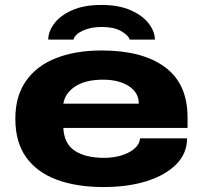

<svg xmlns="http://www.w3.org/2000/svg" viewBox="-20 -744 820 776"><path d="M390 -724Q460 -724 508.5 -702.5Q557 -681 581.5 -648.5Q606 -616 606 -584H504Q500 -600 471 -617.5Q442 -635 390 -635Q347 -635 314.5 -620Q282 -605 277 -584H175Q175 -616 199 -648.5Q223 -681 271 -702.5Q319 -724 390 -724ZM399 12Q290 12 210 -17.5Q130 -47 86 -108Q42 -169 42 -264Q42 -356 85.5 -417.5Q129 -479 207.5 -509.5Q286 -540 391 -540Q556 -540 647 -472.5Q738 -405 738 -270V-227H236Q239 -163 282.5 -134.5Q326 -106 401 -106Q437 -106 469.5 -115.5Q502 -125 523 -143Q544 -161 546 -185H736Q736 -124 692.5 -80Q649 -36 573 -12Q497 12 399 12ZM236 -325H541Q541 -370 500.5 -396Q460 -422 397 -422Q326 -422 284.5 -395Q243 -368 236 -325Z"/></svg>

Font: Archivo Expanded ExtraBold
Style: Regular
Weight: 800
Width: 7
Designer: Hector Gatti
Foundry: Omnibus-Type
Version: Version 2.001; ttfautohint (v1.8.3)